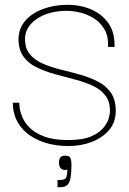

<svg xmlns="http://www.w3.org/2000/svg" viewBox="-20 -593 536 798"><path d="M263 14Q220 14 179.5 3.5Q139 -7 106 -29Q73 -51 53.5 -85Q34 -119 33 -166H60Q60 -164 61.5 -147.5Q63 -131 72 -108Q81 -85 102.5 -63Q124 -41 163 -26Q202 -11 264 -11Q324 -11 358.5 -26Q393 -41 410 -62Q427 -83 432 -102Q437 -121 437 -128Q438 -170 418 -196Q398 -222 363.5 -237.5Q329 -253 288 -263.5Q247 -274 206 -285.5Q165 -297 130.5 -314Q96 -331 76 -360Q56 -389 57 -435Q59 -478 87 -509Q115 -540 161 -556.5Q207 -573 260 -573Q316 -573 361 -553Q406 -533 432 -494.5Q458 -456 456 -398H429Q431 -444 413 -473Q395 -502 367.5 -518.5Q340 -535 310.5 -541.5Q281 -548 259 -548Q183 -548 134.5 -515.5Q86 -483 84 -435Q83 -394 103 -369Q123 -344 157 -329Q191 -314 232 -304Q273 -294 313.5 -282.5Q354 -271 388 -253.5Q422 -236 442 -206Q462 -176 461 -128Q460 -83 432.5 -51.5Q405 -20 361 -3Q317 14 263 14ZM219 185V155H230Q253 155 256.5 141Q260 127 260 112Q244 116 234.5 108.5Q225 101 225 82Q225 71 230 62.5Q235 54 251 54Q268 54 272.5 63.5Q277 73 277 93Q277 124 273.5 144.5Q270 165 260.5 175Q251 185 233 185Z"/></svg>

Font: Darker Grotesque Light
Style: Regular
Weight: 300
Designer: Gabriel Lam
Foundry: TypeRant
Version: Version 1.000;gftools[0.9.28]